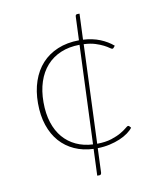

<svg xmlns="http://www.w3.org/2000/svg" viewBox="-84 -690 748 889"><g transform="rotate(-10 290.0 -245.5)"><path d="M325.5 -480Q275.5 -479.5 236.5 -463Q197.5 -446.5 170.5 -416.2Q143.5 -386 129.2 -343Q115 -300 115 -246.5Q115 -193 128.5 -151Q142 -109 167.2 -79.5Q192.5 -50 228 -33.5Q263.5 -17 307 -15ZM494 -60.5Q485 -48.5 468.8 -36.8Q452.5 -25 430.8 -15.8Q409 -6.5 382.2 -0.5Q355.5 5.5 325.5 6L321 120Q320 131 311.5 131H301L306 6Q257 4 217 -14Q177 -32 148.5 -64.2Q120 -96.5 104.5 -142.5Q89 -188.5 89 -246.5Q89 -303.5 105 -350.2Q121 -397 151.2 -430.2Q181.5 -463.5 225.8 -482Q270 -500.5 326.5 -501L331 -611Q331 -622 340.5 -622H350.5L345.5 -500.5Q390 -498 425 -483.8Q460 -469.5 485.5 -447.5L478.5 -439Q476 -435.5 472 -435.5Q468.5 -435.5 460 -441.8Q451.5 -448 436.5 -455.8Q421.5 -463.5 399 -470.8Q376.5 -478 345 -479.5L326.5 -14.5Q367 -15 394.5 -24Q422 -33 440 -43.5Q458 -54 467.8 -62.5Q477.5 -71 481.5 -71Q485.5 -71 488 -67.5Z"/></g></svg>

Font: Lato ExtraLight
Style: Regular
Weight: 275
Designer: Lukasz Dziedzic with Adam Twardoch and Botio Nikoltchev
Foundry: tyPoland Lukasz Dziedzic
Version: Version 2.015; 2015-08-06; http://www.latofonts.com/